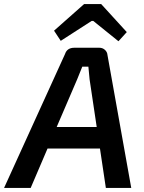

<svg xmlns="http://www.w3.org/2000/svg" viewBox="-55 -925 709 945"><path d="M244 -724 211 -774 359 -905H443L569 -767L528 -722L404 -822H396ZM437 -194H179L96 0H-35L265 -659Q275 -690 311 -690H434Q450 -690 461.5 -679.5Q473 -669 474 -654L591 0H466ZM421 -300 386 -534 380 -597H350Q342 -576 325 -535L224 -300Z"/></svg>

Font: Exo 2.0 Semi Bold
Style: Italic
Weight: 600
Italic angle: -8°
Designer: Natanael Gama
Version: Version 1.001;PS 001.001;hotconv 1.0.70;makeotf.lib2.5.58329